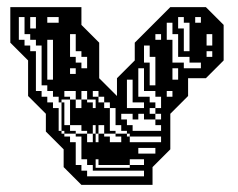

<svg xmlns="http://www.w3.org/2000/svg" viewBox="-20 -520 670 540"><path d="M209 0 159 -50V-100L109 -150V-200L59 -250V-350L9 -400V-500H209V-450L259 -400V-300L309 -250V-300L359 -350V-400L459 -500H559L609 -450V-350L559 -300H509V-250L459 -200V-100L409 -50V0ZM545 -456V-472H529V-456ZM113 -472V-456H145V-472ZM65 -440H81V-472H65ZM497 -376H513V-456H497V-472H481V-440H497ZM433 -408V-424H417V-408ZM577 -392V-424H561V-392ZM113 -296H129V-408H113ZM577 -360V-376H561V-360ZM225 -328V-360H209V-376H193V-424H177V-360H193V-344H209V-328ZM401 -280H417V-360H401V-392H385V-344H401ZM545 -328V-344H513V-360H481V-424H465V-456H449V-408H465V-344H497V-328ZM193 -312V-328H177V-312ZM481 -296V-328H465V-296ZM225 -264H209V-240H225V-232H241V-216H249V-240H225ZM465 -248V-264H449V-248ZM257 -248V-264H241V-248ZM273 -232V-248H257V-232ZM433 -216V-248H417V-264H385V-328H369V-248H401V-232H417V-216ZM337 -296V-216H385V-232H353V-296ZM289 -216V-232H273V-216ZM433 -184V-200H417V-216H401V-200H417V-184ZM417 -168V-184H385V-200H369V-184H353V-200H321V-184H337V-168H353V-152H433V-168ZM433 -120V-136H345V-144H337V-152H321V-168H305V-216H289V-152H305V-144H337V-136H345V-120ZM417 -88V-104H369V-88ZM385 -56V-72H345V-56ZM241 -120V-144H225V-152H209V-168H177V-240H153V-232H161V-216H153V-232H145V-248H129V-264H113V-280H97V-392H81V-408H65V-424H49V-472H33V-408H49V-392H65V-376H81V-264H97V-248H113V-232H129V-216H145V-152H153V-144H161V-136H177V-120H193V-56H209V-40H225V-24H385V-40H241V-56H225V-72H209V-136H193V-144H161V-152H153V-168H177V-152H193V-144H225V-120ZM249 -144V-168H241V-144ZM161 -200H153V-216H161ZM193 -216H209V-240H193V-264H161V-248H177V-240H193ZM161 -184H153V-200H161ZM161 -184V-168H153V-184ZM273 -168H257V-144H273V-136H289V-120H321V-136H305V-144H273ZM249 -144V-120H257V-144ZM345 -48V-56H257V-72H249V-48Z"/></svg>

Font: Rubik Broken Fax
Style: Regular
Weight: 400
Designer: Hubert and Fischer, NaN
Foundry: Hubert and Fischer, NaN
Version: Version 2.201